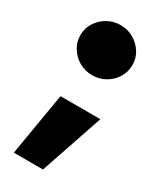

<svg xmlns="http://www.w3.org/2000/svg" viewBox="-181 -644 681 821"><g transform="rotate(30 159.5 -233.5)"><path d="M37 117 89 -192H286L181 117ZM161 -337Q125 -337 96 -354Q67 -371 49.5 -399Q32 -427 32 -461Q32 -495 49.5 -522.5Q67 -550 96 -567Q125 -584 161 -584Q196 -584 225 -567Q254 -550 271.5 -522.5Q289 -495 289 -461Q289 -427 272 -399Q255 -371 225.5 -354Q196 -337 161 -337Z"/></g></svg>

Font: REM Medium ExtraBold
Style: Regular
Weight: 800
Version: Version 1.005;gftools[0.9.28]